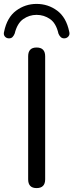

<svg xmlns="http://www.w3.org/2000/svg" viewBox="-58 -955 376 982"><path d="M129 7Q86 7 86 -38V-667Q86 -712 129 -712Q173 -712 173 -667V-38Q173 7 129 7ZM-15 -759Q-27 -760 -34 -769.5Q-41 -779 -37 -793Q-22 -866 24.5 -900.5Q71 -935 129 -935Q188 -935 234.5 -900.5Q281 -866 296 -793Q300 -779 292.5 -769.5Q285 -760 273 -759Q260 -758 252.5 -765.5Q245 -773 241 -783Q229 -836 198 -857.5Q167 -879 129 -879Q92 -879 61 -857.5Q30 -836 17 -783Q13 -773 6 -765.5Q-1 -758 -15 -759Z"/></svg>

Font: Chiron GoRound TC N
Style: Regular
Weight: 350
Designer: Ryoko NISHIZUKA 西塚涼子 (kana, bopomofo & ideographs); Paul D. Hunt (Latin, Greek & Cyrillic); Sandoll Communications 산돌커뮤니
Foundry: Adobe
Version: Version 1.000;hotconv 1.1.1;makeotfexe 2.6.0